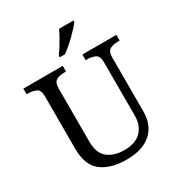

<svg xmlns="http://www.w3.org/2000/svg" viewBox="-215 -1075 1146 1228"><g transform="rotate(-30 358.5 -460.5)"><path d="M362 10Q244 10 177 -42Q110 -94 110 -216V-604Q110 -648 85.5 -660Q61 -672 28 -672H15V-714H306V-672H293Q259 -672 235 -659.5Q211 -647 211 -600V-210Q211 -123 258 -86.5Q305 -50 378 -50Q464 -50 505 -94Q546 -138 546 -206V-604Q546 -648 521.5 -660Q497 -672 464 -672H451V-714H702V-672H689Q655 -672 631 -659.5Q607 -647 607 -600V-204Q607 -104 544 -47Q481 10 362 10ZM317 -784Q332 -803 348 -829Q364 -855 379 -882Q394 -909 404 -931H511V-921Q502 -908 484 -888Q466 -868 443.5 -846Q421 -824 398 -804.5Q375 -785 355 -771H317Z"/></g></svg>

Font: Noto Naskh Arabic UI
Style: Regular
Weight: 400
Designer: Monotype Design Team, David Williams, Mohamad Dakak and Nizar Qandah
Foundry: Monotype Imaging Inc.
Version: Version 2.014